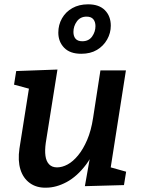

<svg xmlns="http://www.w3.org/2000/svg" viewBox="-20 -858 652 889"><path d="M193 11Q149 12 118 -10.5Q87 -33 74.5 -73.5Q62 -114 70 -170L117 -467L127 -444L45 -466L55 -529L246 -536L192 -197Q187 -162 190.5 -136.5Q194 -111 207.5 -97Q221 -83 244 -83Q268 -83 293 -96.5Q318 -110 341.5 -138.5Q365 -167 383.5 -210Q402 -253 411 -312L445 -532H563L490 -66L475 -88L564 -63L554 -1L373 4L405 -177L441 -239Q420 -151 378.5 -96Q337 -41 288.5 -15Q240 11 193 11ZM356 -609Q304 -609 277 -637Q250 -665 250 -707Q250 -743 267 -773Q284 -803 315 -820.5Q346 -838 388 -838Q439 -838 466 -810.5Q493 -783 493 -739Q493 -705 476 -675Q459 -645 429 -627Q399 -609 356 -609ZM361 -667Q391 -667 406.5 -689Q422 -711 422 -737Q422 -757 412 -769Q402 -781 381 -781Q352 -781 336 -759Q320 -737 320 -710Q320 -690 330 -678.5Q340 -667 361 -667Z"/></svg>

Font: Bitter Thin SemiBold
Style: Italic
Weight: 600
Italic angle: -9°
Version: Version 2.002